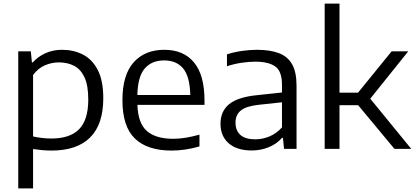

<svg xmlns="http://www.w3.org/2000/svg" viewBox="-20 -828 2308 1068"><path d="M81.5 220V-542.5H151.5L157.5 -481H162.5Q190.5 -512.5 232.2 -531.8Q274 -551 325.5 -551Q389.5 -551 441.2 -524.5Q493 -498 523.8 -438.8Q554.5 -379.5 554.5 -281.5Q554.5 -136 481.2 -63.2Q408 9.5 267 9.5Q239.5 9.5 213 7Q186.5 4.5 164 1V220ZM266 -57.5Q369 -57.5 420 -109.2Q471 -161 471 -274.5Q471 -353 450 -398Q429 -443 392 -462Q355 -481 307.5 -481Q268 -481 230 -464.8Q192 -448.5 164 -411V-69Q185 -64 212 -60.8Q239 -57.5 266 -57.5Z M934 9.5Q800 9.5 730.5 -57.2Q661 -124 661 -271Q661 -411 723.2 -481Q785.5 -551 894 -551Q1001 -551 1059.2 -480.8Q1117.5 -410.5 1117.5 -269V-244.5H744.5Q747.5 -143 796.8 -99.5Q846 -56 944 -56Q977.5 -56 1013.8 -62Q1050 -68 1089.5 -79V-13.5Q1047.5 -1.5 1009.5 4Q971.5 9.5 934 9.5ZM893 -492Q824.5 -492 785.5 -447.5Q746.5 -403 744 -299.5H1038.5Q1036 -402.5 998.8 -447.2Q961.5 -492 893 -492Z M1380.5 9Q1297.5 9 1252 -31Q1206.5 -71 1206.5 -139.5Q1206.5 -209.5 1255.2 -249Q1304 -288.5 1413 -299L1548.5 -313.5V-356Q1548.5 -432 1511 -458.5Q1473.5 -485 1399 -485Q1366 -485 1324.8 -479Q1283.5 -473 1242.5 -459.5V-525.5Q1279.5 -538 1324.2 -544.5Q1369 -551 1409 -551Q1482 -551 1531 -532.5Q1580 -514 1604.8 -470.5Q1629.5 -427 1629.5 -351.5V0H1560L1554 -61H1548.5Q1520 -28 1475.5 -9.5Q1431 9 1380.5 9ZM1290 -146Q1290 -102 1317.2 -77.5Q1344.5 -53 1400 -53Q1440 -53 1478.8 -69Q1517.5 -85 1548.5 -119.5V-259L1418.5 -245Q1349 -237.5 1319.5 -213.2Q1290 -189 1290 -146Z M1786 0V-808H1868.5V-312.5H1971.5L2158.5 -542.5H2251L2039.5 -279L2267.5 0H2174L1972 -243H1868.5V0Z"/></svg>

Font: Encode Sans SmExp
Style: Regular
Weight: 400
Width: 6
Designer: Multiple Designers
Foundry: Impallari Type
Version: Version 3.002; ttfautohint (v1.8.3) -l 8 -r 50 -G 200 -x 14 